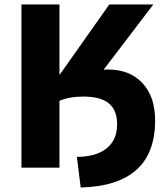

<svg xmlns="http://www.w3.org/2000/svg" viewBox="-20 -750 744 859"><path d="M445 -440 446 -438Q452 -439 464 -439Q560 -439 617 -378.5Q674 -318 674 -211Q674 80 341 89L324 -48Q412 -49 458 -87Q504 -125 504 -194Q504 -257 467 -287.5Q430 -318 352 -318Q291 -318 246 -299V0H76V-730H246V-417H248L469 -730H666Z"/></svg>

Font: Mplus 1p ExtraBold
Style: Regular
Weight: 800
Version: Version 1.061